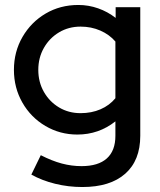

<svg xmlns="http://www.w3.org/2000/svg" viewBox="-20 -538 643 772"><path d="M311 214Q255 214 202 201Q149 188 106 164L144 86Q189 109 228.5 119.5Q268 130 308 130Q375 130 409.5 99Q444 68 444 8V-50Q377 3 291 3Q221 3 162.5 -31.5Q104 -66 70 -125.5Q36 -185 36 -257Q36 -330 70.5 -389.5Q105 -449 163.5 -483.5Q222 -518 295 -518Q336 -518 374.5 -504.5Q413 -491 445 -466V-509H544V8Q544 107 483.5 160.5Q423 214 311 214ZM304 -83Q348 -83 384 -98.5Q420 -114 444 -143V-371Q420 -399 383.5 -415Q347 -431 304 -431Q256 -431 217.5 -408Q179 -385 156.5 -345.5Q134 -306 134 -257Q134 -208 156.5 -168.5Q179 -129 217.5 -106Q256 -83 304 -83Z"/></svg>

Font: Red Hat Display SemiBold
Style: Regular
Weight: 600
Designer: Pentagram, MCKL
Foundry: Pentagram, MCKL
Version: Version 1.023